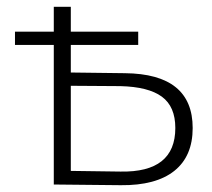

<svg xmlns="http://www.w3.org/2000/svg" viewBox="-20 -542 622 564"><path d="M347 -327Q546 -325 546 -166Q546 -83 492 -40Q438 3 335 2L138 0V-410H24V-449H138V-522H188V-449H386V-410H188V-329ZM334 -38Q495 -35 495 -166Q495 -229 455.5 -258Q416 -287 334 -289L188 -290V-40Z"/></svg>

Font: mBank Light
Style: Regular
Weight: 300
Designer: Julieta Ulanovsky
Foundry: Julieta Ulanovsky
Version: Version 7.200;PS 007.200;hotconv 1.0.88;makeotf.lib2.5.64775